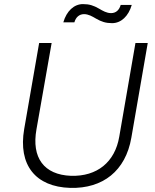

<svg xmlns="http://www.w3.org/2000/svg" viewBox="-20 -910 758 937"><path d="M323 7C482 11 593 -76 621 -238L701 -700H641L562 -243C541 -119 454 -48 326 -52C195 -57 133 -140 158 -279L232 -700H171L98 -280C68 -105 153 2 323 7ZM289 -801H343C350 -826 367 -841 390 -841C412 -841 430 -830 449 -819C475 -804 496 -797 527 -797C571 -797 607 -831 623 -886H569C562 -861 546 -846 522 -846C500 -846 482 -857 463 -868C437 -883 416 -890 385 -890C341 -890 305 -856 289 -801Z"/></svg>

Font: Fixel Display Light
Style: Italic
Weight: 300
Italic angle: -10°
Designer: AlfaBravo + MacPaw
Foundry: Kyrylo Tkachov, Marchela Mozhyna, Serhii Makarenko, Maria Weinstein, Zakhar Kryvoshyya
Version: Version 1.210;Glyphs 3.2 (3217)